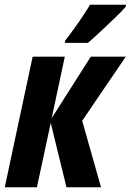

<svg xmlns="http://www.w3.org/2000/svg" viewBox="-29 -786 549 806"><path d="M340 -606Q356 -619 388 -649Q420 -679 452.5 -710Q485 -741 499 -758L500 -766H349Q306 -695 245 -616L243 -606ZM126 0 184 -270 250 0H395L316 -279L499 -548H352L188 -290L243 -548H108L-9 0Z"/></svg>

Font: Noto Sans UI Condensed ExtraBold
Style: Italic
Weight: 800
Width: 3
Designer: Monotype Design Team
Foundry: Monotype Imaging Inc.
Version: 1.001